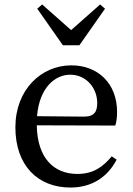

<svg xmlns="http://www.w3.org/2000/svg" viewBox="-20 -827 596 861"><path d="M336 -624 451 -788 429 -807 299 -692 169 -807 147 -788 262 -624ZM146 -306C157 -436 228 -492 295 -492C366 -492 416 -433 416 -365C416 -329 405 -304 357 -304ZM497 -264C502 -279 505 -300 505 -325C505 -454 418 -534 300 -534C165 -534 49 -425 49 -256C49 -85 149 14 296 14C393 14 463 -34 503 -111L481 -126C442 -79 399 -47 327 -47C220 -47 147 -120 145 -265Z"/></svg>

Font: Noto Serif CJK JP Medium
Style: Regular
Weight: 500
Designer: Ryoko NISHIZUKA 西塚涼子 (kana & ideographs); Frank Grießhammer (Latin, Greek & Cyrillic); Wenlong ZHANG 张文龙 (bopomofo); San
Foundry: Adobe Systems Incorporated
Version: Version 1.000;PS 1;hotconv 16.6.53;makeotf.lib2.5.65590